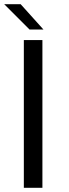

<svg xmlns="http://www.w3.org/2000/svg" viewBox="-20 -890 326 910"><path d="M93 -700H181V0H93ZM186 -750H120L0 -870H78Z"/></svg>

Font: Fivo Sans
Style: Regular
Weight: 400
Designer: Alexander Slobzheninov
Foundry: Alexander Slobzheninov
Version: 1.0